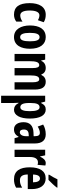

<svg xmlns="http://www.w3.org/2000/svg" viewBox="1172 -1978 1046 3430"><g transform="rotate(90 1695.0 -263.0)"><path d="M241 10C286 10 331 -3 366 -31V-142C330 -116 292 -102 255 -102C198 -102 168 -158 168 -271C168 -384 199 -444 253 -444C282 -444 311 -435 341 -417L377 -521C339 -545 297 -557 243 -557C100 -557 36 -437 36 -271C36 -80 104 10 241 10Z M851 -275C851 -457 770 -557 644 -557C497 -557 435 -440 435 -275C435 -120 500 10 642 10C794 10 851 -123 851 -275ZM567 -273C567 -391 590 -447 643 -447C697 -447 718 -390 718 -275C718 -158 697 -100 643 -100C590 -100 567 -159 567 -273Z M1441 -557C1382 -557 1344 -530 1319 -479H1310C1294 -524 1258 -557 1195 -557C1134 -557 1089 -529 1068 -477H1060L1046 -547H943V0H1073V-261C1073 -379 1088 -441 1144 -441C1180 -441 1196 -404 1196 -323V0H1327V-277C1327 -387 1344 -441 1396 -441C1432 -441 1450 -403 1450 -322V0H1580V-360C1580 -493 1534 -557 1441 -557Z M1937 -557C1888 -557 1854 -539 1821 -475H1814L1795 -547H1690V240H1820V21C1820 1 1819 -30 1816 -72H1821C1849 -16 1891 10 1941 10C2039 10 2098 -96 2098 -272C2098 -454 2040 -557 1937 -557ZM1896 -447C1944 -447 1966 -389 1966 -271C1966 -158 1943 -103 1896 -103C1844 -103 1820 -151 1820 -260V-287C1820 -399 1843 -447 1896 -447Z M2380 -557C2314 -557 2254 -541 2205 -511L2241 -414C2285 -440 2322 -452 2353 -452C2395 -452 2413 -423 2413 -363V-341L2345 -338C2228 -333 2163 -275 2163 -161C2163 -73 2199 10 2290 10C2354 10 2391 -17 2424 -73H2427L2448 0H2543V-362C2543 -491 2486 -557 2380 -557ZM2376 -252 2413 -254V-204C2413 -137 2384 -94 2343 -94C2311 -94 2294 -118 2294 -167C2294 -221 2321 -249 2376 -252Z M2892 -557C2840 -557 2801 -509 2780 -457H2774L2755 -547H2655V0H2785V-279C2785 -364 2818 -418 2879 -418C2897 -418 2912 -416 2925 -411L2937 -550C2919 -555 2906 -557 2892 -557Z M3332 -757V-766H3183C3162 -721 3136 -672 3101 -619V-606H3194C3240 -649 3305 -719 3332 -757ZM3167 -556C3036 -556 2969 -454 2969 -270C2969 -97 3032 10 3183 10C3240 10 3289 -2 3333 -28V-136C3286 -107 3247 -96 3201 -96C3131 -96 3098 -140 3097 -236H3358V-309C3358 -460 3290 -556 3167 -556ZM3170 -454C3213 -454 3237 -407 3237 -330H3098C3100 -418 3127 -454 3170 -454Z"/></g></svg>

Font: Noto Sans Arabic UI XCn
Style: Bold
Weight: 700
Width: 2
Designer: Monotype Design Team, Nadine Chahine and Nizar Qandah
Foundry: Monotype Imaging Inc.
Version: Version 2.010